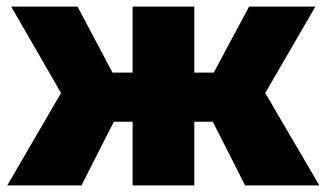

<svg xmlns="http://www.w3.org/2000/svg" viewBox="-20 -562 990 582"><path d="M625 -193H569V0H382V-193H325L227 0H2L165 -280L14 -542H215L321 -342H382V-542H569V-342H628L735 -542H936L784 -280L948 0H723Z"/></svg>

Font: CMG Sans ExtraBold
Style: Regular
Weight: 800
Designer: Julieta Ulanovsky
Foundry: Julieta Ulanovsky
Version: Version 7.200